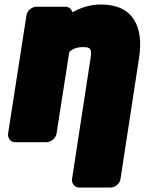

<svg xmlns="http://www.w3.org/2000/svg" viewBox="-20 -596 645 856"><path d="M350 -386C383 -386 390 -379 384 -338L301 203C299 219 310 240 333 240H474C490 240 513 226 517 203L600 -338C621 -474 576 -576 430 -576C383 -576 339 -562 303 -541C300 -554 288 -566 272 -566H141C125 -566 102 -551 98 -528L16 0C14 16 24 38 47 38H188C204 38 228 23 232 0L289 -365C304 -378 322 -386 350 -386Z"/></svg>

Font: Asimov Print
Style: EIt
Weight: 500
Designer: Google
Version: Version 2.000980; 2014